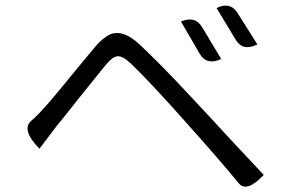

<svg xmlns="http://www.w3.org/2000/svg" viewBox="-20 -731 1040 696"><path d="M636 -653Q688 -675 713 -632L782 -517Q729 -493 704 -536L636 -653ZM765 -702Q815 -726 841 -684L913 -570Q861 -544 835 -586L765 -702ZM123 -192Q56 -260 93 -293Q115 -310 164 -367Q213 -425 259 -482Q306 -539 328 -565Q351 -591 374 -604Q423 -629 487 -569Q564 -496 647 -407Q730 -319 818 -223Q907 -128 936 -97Q875 -32 846 -66Q779 -148 651 -291Q523 -435 454 -501Q424 -529 406 -527Q388 -526 361 -493Q334 -460 266 -375Q199 -290 186 -275Q174 -260 123 -192Z"/></svg>

Font: Swei Half Moon CJK TC
Style: DemiLight
Weight: 350
Version: Version 2.125